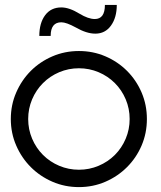

<svg xmlns="http://www.w3.org/2000/svg" viewBox="-20 -732 649 776"><path d="M23.7 -251Q23.7 -308.1 45.5 -358.1Q67.2 -408.1 104.5 -445.5Q141.9 -482.8 191.9 -504.3Q241.9 -525.8 299 -525.8Q356.1 -525.8 406.1 -504.3Q456.1 -482.8 493.4 -445.5Q530.8 -408.1 552.3 -358.1Q573.7 -308.1 573.7 -251Q573.7 -193.9 552.3 -143.9Q530.8 -93.9 493.4 -56.6Q456.1 -19.2 406.1 2.5Q356.1 24.2 299 24.2Q241.9 24.2 191.9 2.5Q141.9 -19.2 104.5 -56.6Q67.2 -93.9 45.5 -143.9Q23.7 -193.9 23.7 -251ZM93.9 -251Q93.9 -209.1 109.8 -171.5Q125.8 -133.8 153.8 -105.8Q181.8 -77.8 219.4 -61.9Q257.1 -46 299 -46Q340.9 -46 378.5 -61.9Q416.2 -77.8 444.2 -105.8Q472.2 -133.8 488.1 -171.5Q504 -209.1 504 -251Q504 -292.9 488.1 -330.6Q472.2 -368.2 444.2 -396.2Q416.2 -424.2 378.5 -440.2Q340.9 -456.1 299 -456.1Q257.1 -456.1 219.4 -440.2Q181.8 -424.2 153.8 -396.2Q125.8 -368.2 109.8 -330.6Q93.9 -292.9 93.9 -251ZM452 -712.1Q452 -661.1 428.5 -628.5Q405.1 -596 365.2 -596Q329.8 -596 285.9 -621.2Q248 -641.9 227.8 -641.9Q184.8 -641.9 184.8 -586.9H138.9Q138.9 -638.9 162.4 -670.5Q185.9 -702 227.8 -702Q260.1 -702 301 -676.8Q336.9 -655.1 363.1 -655.1Q404 -655.1 404 -712.1Z"/></svg>

Font: Myanmar KatKuu
Style: Regular
Weight: 400
Designer: Khon Soe Zaw Thu
Foundry: MPUA
Version: Version 1.00 September 13, 2016, initial release